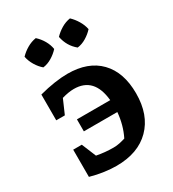

<svg xmlns="http://www.w3.org/2000/svg" viewBox="-178 -821 838 929"><g transform="rotate(-30 241.0 -356.5)"><path d="M198 9Q168 9 131 4Q94 -1 55 -12V-164H103L136 -84Q182 -75 229 -75Q247 -75 263.5 -78.5Q280 -82 296 -87Q325 -145 331 -215H144V-282H330Q317 -417 204 -417Q175 -417 137 -406L103 -328H55V-472Q100 -484 140.5 -490Q181 -496 214 -496Q329 -496 392 -431Q455 -366 455 -248Q455 -128 387 -59.5Q319 9 198 9ZM168 -722Q188 -704 201.5 -680.5Q215 -657 219 -632Q202 -613 178 -598.5Q154 -584 129 -581Q110 -597 95.5 -621Q81 -645 76 -671Q94 -690 118 -704Q142 -718 168 -722ZM359 -722Q378 -704 392 -680.5Q406 -657 411 -632Q394 -613 370 -598.5Q346 -584 321 -581Q279 -615 268 -671Q286 -690 309.5 -704Q333 -718 359 -722Z"/></g></svg>

Font: Piazzolla SemiBold
Style: Regular
Weight: 600
Designer: Juan Pablo del Peral
Foundry: Huerta Tipografica
Version: Version 1.330